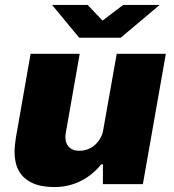

<svg xmlns="http://www.w3.org/2000/svg" viewBox="-20 -745 707 778"><path d="M201 13Q146 13 110 -4Q74 -21 56.5 -52.5Q39 -84 39 -129Q39 -143 40.5 -156.5Q42 -170 44 -185L104 -527H303L247 -209Q246 -204 245.5 -199.5Q245 -195 245 -190Q245 -173 251.5 -160.5Q258 -148 270.5 -141Q283 -134 301 -134Q320 -134 336.5 -140.5Q353 -147 365.5 -158.5Q378 -170 386.5 -185Q395 -200 398 -217L453 -527H652L559 1H397V-79H390Q365 -48 334.5 -27.5Q304 -7 270.5 3Q237 13 201 13ZM627 -725 469 -592H301L191 -725H335L420 -636H362L479 -725Z"/></svg>

Font: Archivo SemiBold Black
Style: Italic
Weight: 900
Italic angle: -10°
Version: Version 2.001